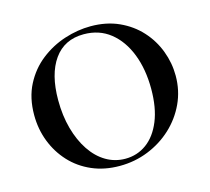

<svg xmlns="http://www.w3.org/2000/svg" viewBox="-95 -749 957 873"><g transform="rotate(-15 383.0 -312.0)"><path d="M366 12Q294 12 235.5 -13.5Q177 -39 135.5 -84Q94 -129 71.5 -187.5Q49 -246 49 -312Q49 -393 80.5 -454Q112 -515 164 -555.5Q216 -596 278 -616Q340 -636 401 -636Q475 -636 533.5 -609.5Q592 -583 633 -538Q674 -493 695.5 -436Q717 -379 717 -319Q717 -249 689 -189Q661 -129 612.5 -84Q564 -39 500.5 -13.5Q437 12 366 12ZM399 -13Q455 -13 499 -45Q543 -77 568.5 -139Q594 -201 594 -290Q594 -382 566 -454Q538 -526 486 -567.5Q434 -609 361 -609Q270 -609 221 -540Q172 -471 172 -349Q172 -276 189 -214.5Q206 -153 236.5 -107.5Q267 -62 308.5 -37.5Q350 -13 399 -13Z"/></g></svg>

Font: Cormorant Infant Light
Style: Regular
Weight: 300
Designer: Christian Thalmann (Catharsis Fonts)
Foundry: Catharsis Fonts
Version: Version 4.001